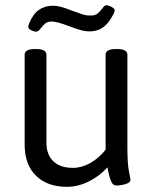

<svg xmlns="http://www.w3.org/2000/svg" viewBox="-20 -714 597 740"><path d="M75 -156V-503Q75 -525 115 -525H119Q159 -525 159 -503V-164Q159 -118 185.5 -92.5Q212 -67 261 -67Q295 -67 328.5 -86Q362 -105 387 -137V-503Q387 -525 427 -525H431Q471 -525 471 -503V-148Q471 -82 477 -53.5Q483 -25 483 -22Q483 -10 464 -4.5Q445 1 429 1Q415 1 408.5 -14.5Q402 -30 398.5 -47Q395 -64 394 -69Q362 -34 321 -14Q280 6 238 6Q162 6 118.5 -37Q75 -80 75 -156ZM89 -610Q89 -616 92 -623Q107 -660 130 -676Q153 -692 185 -692Q211 -692 257 -673Q284 -663 298.5 -658.5Q313 -654 329 -654Q346 -654 355 -661Q364 -668 374 -681Q383 -694 390 -694Q397 -694 409.5 -687.5Q422 -681 422 -675Q422 -669 418 -661Q400 -625 378 -609Q356 -593 326 -593Q308 -593 289 -598.5Q270 -604 244 -614Q199 -631 179 -631Q164 -631 155 -624Q146 -617 138 -606Q128 -592 120 -592Q111 -592 100 -597.5Q89 -603 89 -610Z"/></svg>

Font: Asap-Regular
Style: Regular
Weight: 400
Designer: Pablo Cosgaya
Foundry: Omnibus-Type
Version: Version 2.000; ttfautohint (v1.8)